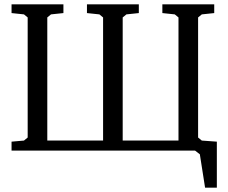

<svg xmlns="http://www.w3.org/2000/svg" viewBox="-20 -691 1046 881"><path d="M33 0V-41L90 -46L107 -60V-611L90 -625L33 -631V-671H271V-631L214 -625L197 -611V-46H453V-611L436 -625L379 -631V-671H617V-631L560 -625L543 -611V-46H799V-611L782 -625L725 -631V-671H963V-631L906 -625L889 -611V-60L906 -46L975 -41V170H921L897 17L875 0Z"/></svg>

Font: Khartiya
Style: Regular
Weight: 500
Version: Version 1.0.1